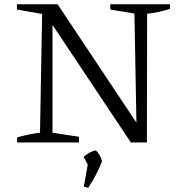

<svg xmlns="http://www.w3.org/2000/svg" viewBox="-20 -673 850 907"><path d="M501 -653H783V-631Q755 -622 728.5 -616.5Q702 -611 675 -608L674 0H598L211 -581L228 -586V-46L353 -27V0H61V-24Q89 -32 116 -37.5Q143 -43 169 -46L179 -607L60 -628V-653H252L641 -69L625 -65L615 -609L501 -628ZM376 209 397 90 462 89Q450 120 434 151Q418 182 397 214ZM404 123 375 68Q389 55 403 48Q417 41 433 37Q443 47 450 59.5Q457 72 462 89Z"/></svg>

Font: Piazzolla Thin Light
Style: Regular
Weight: 300
Version: Version 2.005